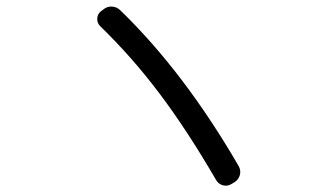

<svg xmlns="http://www.w3.org/2000/svg" viewBox="-20 -663 1040 594"><path d="M648.4 -106.4Q558.6 -260.7 473.6 -373.5Q388.7 -486.3 290 -582Q280.3 -591.8 280.8 -605.5Q281.2 -619.1 292 -627.9L299.8 -633.8Q311.5 -643.6 326.7 -642.6Q341.8 -641.6 352.5 -630.9Q550.8 -438.5 718.8 -148.4Q725.6 -135.7 722.2 -122.1Q718.8 -108.4 706.1 -99.6L696.3 -93.8Q683.6 -85.9 669.4 -89.8Q655.3 -93.8 648.4 -106.4Z"/></svg>

Font: Rounded-L Mgen+ 2m regular
Style: Regular
Weight: 400
Designer: [Source Han Sans]
Ryoko NISHIZUKA  (kana & ideographs); Paul D. Hunt (Latin, Greek & Cyrillic); Wenlong ZHANG  (bopomofo
Version: Version 1.059.20150602